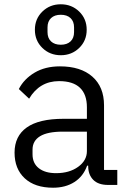

<svg xmlns="http://www.w3.org/2000/svg" viewBox="-20 -864 601 897"><path d="M143 -725Q143 -776 178 -810Q213 -844 264 -844Q315 -844 350 -810Q385 -776 385 -725Q385 -674 350 -640Q315 -606 264 -606Q213 -606 178 -640Q143 -674 143 -725ZM326 -714V-736Q326 -764 309.5 -779.5Q293 -795 264 -795Q235 -795 218.5 -779.5Q202 -764 202 -736V-714Q202 -686 218.5 -670.5Q235 -655 264 -655Q293 -655 309.5 -670.5Q326 -686 326 -714ZM48 -151Q48 -228 105 -268.5Q162 -309 277 -309H386V-363Q386 -423 353.5 -454Q321 -485 256 -485Q165 -485 116 -403L68 -448Q92 -495 141.5 -524.5Q191 -554 260 -554Q357 -554 411.5 -506Q466 -458 466 -372V-70H528V0H485Q439 0 415.5 -24Q392 -48 392 -88V-90H387Q369 -40 327.5 -13.5Q286 13 228 13Q143 13 95.5 -31Q48 -75 48 -151ZM386 -158V-249H273Q202 -249 167 -227.5Q132 -206 132 -165V-143Q132 -101 161.5 -78Q191 -55 242 -55Q304 -55 345 -84.5Q386 -114 386 -158Z"/></svg>

Font: IBM Plex Sans JP
Style: Regular
Weight: 400
Designer: Mike Abbink; Paul van der Laan; Pieter van Rosmalen; Wujin Sim; Yejin Wi; Jinhee Kim; Boomi Park; Yona Kim; Kichan Ma
Foundry: Sandoll Inc.
Version: Version 1.000